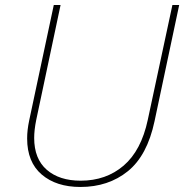

<svg xmlns="http://www.w3.org/2000/svg" viewBox="-20 -734 733 764"><path d="M300 10Q204 10 146 -39.5Q88 -89 88 -183Q88 -200 90 -217.5Q92 -235 96 -254L194 -714H221L124 -256Q116 -216 116 -185Q116 -102 166 -58.5Q216 -15 301 -15Q402 -15 472 -75Q542 -135 568 -257L666 -714H693L595 -252Q566 -115 488.5 -52.5Q411 10 300 10Z"/></svg>

Font: Noto Sans Thin
Style: Italic
Weight: 100
Italic angle: -12°
Designer: Monotype Design Team
Foundry: Monotype Imaging Inc.
Version: Version 2.013; ttfautohint (v1.8.4.7-5d5b)